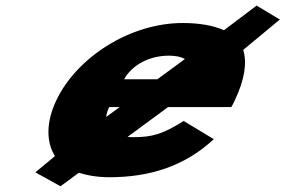

<svg xmlns="http://www.w3.org/2000/svg" viewBox="-20 -609 1005 676"><path d="M534.3 -330H417C443 -377 501.3 -413 575.1 -413C598.4 -413 617.3 -409 631.1 -401.3ZM401.2 -232 353.8 -197.1C354.9 -207.4 358.2 -219 364.4 -232ZM571.7 -232H794.4C798.3 -238 803.5 -249 806.8 -256C842.1 -330.1 850 -389.3 836.3 -433.3L965.2 -540.3L883.4 -589.4L768.7 -502.6C730.4 -519.5 681.1 -528 623.7 -528C436.2 -528 249.7 -406 178.4 -256C141.7 -178.8 142.5 -108.9 173.4 -59.4L104.5 -2.2L193 46.8L258 -1C289.1 9.3 325.2 15 365.6 15C503.5 15 628.6 -22 732.7 -119L626.7 -183C552.8 -137 517.3 -126 448.3 -126C442.1 -126 435.6 -126.4 429.2 -127.1Z"/></svg>

Font: Hussar
Style: BdSuprExtOblFive
Weight: 700
Foundry: Cannot Into Space Fonts
Version: Version 2.00